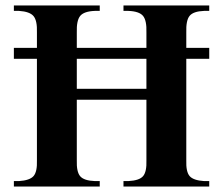

<svg xmlns="http://www.w3.org/2000/svg" viewBox="-20 -683 818 703"><path d="M115.2 -467.8H30.8V-507.8H115.2V-564Q116.7 -607.4 102.8 -624Q88.9 -640.6 49.8 -643.1H30.8V-663.1H345.2V-643.1H327.1Q287.6 -641.6 273.7 -624.8Q259.8 -607.9 261.2 -564V-507.8H516.1V-564Q517.6 -607.9 503.7 -624.8Q489.7 -641.6 450.2 -643.1H432.1V-663.1H746.1V-643.1H727.1Q688 -641.6 674.3 -625Q660.6 -608.4 662.1 -564V-507.8H746.1V-467.8H662.1V-96.2Q660.6 -54.2 674.3 -38.3Q688 -22.5 727.1 -20H746.1V0H432.1V-20H450.2Q490.2 -22 503.9 -38.1Q517.6 -54.2 516.1 -96.2V-317.9H261.2V-96.2Q259.8 -53.7 273.7 -37.6Q287.6 -21.5 327.1 -20H345.2V0H30.8V-20H49.8Q88.9 -22.5 102.8 -38.3Q116.7 -54.2 115.2 -96.2ZM261.2 -467.8V-357.9H516.1V-467.8Z"/></svg>

Font: Accordance
Style: Bold
Weight: 700
Version: Version 1.2 (build January 31, 2020) Miklal Software Solutio